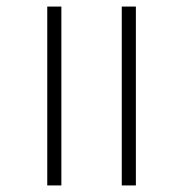

<svg xmlns="http://www.w3.org/2000/svg" viewBox="-20 -565 558 585"><path d="M351 0V-545H394V0ZM124 0V-545H167V0Z"/></svg>

Font: Noto Serif Tamil ExtraLight
Style: Regular
Weight: 200
Designer: Indian Type Foundry, Tom Grace, and the Monotype Design Team
Foundry: Monotype Imaging Inc.
Version: Version 2.004; ttfautohint (v1.8.4.7-5d5b)